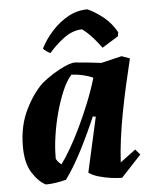

<svg xmlns="http://www.w3.org/2000/svg" viewBox="-51 -726 626 781"><g transform="rotate(-5 262.0 -335.5)"><path d="M105 12Q76 -2 50.5 -41.5Q25 -81 25 -150Q25 -234 57 -299Q89 -364 129 -401Q148 -417 174 -433.5Q200 -450 225 -461Q250 -472 266 -472Q293 -470 320 -467Q347 -464 373 -461L457 -481L490 -469Q479 -424 466.5 -369Q454 -314 443 -257Q432 -200 425 -146.5Q418 -93 416 -51L479 -98L498 -76L416 12Q397 12 371.5 8.5Q346 5 321.5 -2Q297 -9 281 -21L331 -245L319 -247Q291 -181 257 -114.5Q223 -48 188 0Q169 5 147.5 8.5Q126 12 105 12ZM175 -64Q191 -85 213 -122.5Q235 -160 257.5 -207Q280 -254 300.5 -305Q321 -356 335 -404Q315 -413 292 -418Q269 -423 247 -424Q226 -400 209.5 -361Q193 -322 180.5 -276Q168 -230 161 -183Q154 -136 154 -96V-88Q162 -74 175 -64ZM335 -683Q368 -668 399.5 -642.5Q431 -617 452 -579L449 -563L383 -522Q368 -543 348.5 -565Q329 -587 306 -604Q267 -603 231.5 -576.5Q196 -550 170 -519Q164 -521 154 -528Q144 -535 141 -540Q160 -577 189.5 -609.5Q219 -642 256 -662.5Q293 -683 335 -683Z"/></g></svg>

Font: Labrada
Style: Bold Italic
Weight: 700
Italic angle: -7°
Designer: Mercedes Jáuregui
Foundry: Omnibus-Type Team
Version: Version 1.000; ttfautohint (v1.8.4.7-5d5b)